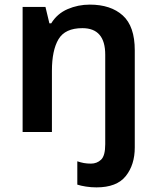

<svg xmlns="http://www.w3.org/2000/svg" viewBox="-20 -572 678 832"><path d="M398 240Q375 240 352.5 236.5Q330 233 315 228V127Q330 132 343.5 134.5Q357 137 374 137Q400 137 418 120Q436 103 436 53V-335Q436 -450 337 -450Q262 -450 233.5 -402Q205 -354 205 -265V0H78V-542H177L194 -471H202Q228 -513 273 -532.5Q318 -552 369 -552Q460 -552 512 -505Q564 -458 564 -354V67Q564 142 525 191Q486 240 398 240Z"/></svg>

Font: Noto Sans Thai Looped SemiBold
Style: Regular
Weight: 600
Designer: Sasikarn Vongin, Ben Mitchell
Foundry: The Fontpad Ltd
Version: Version 1.001; ttfautohint (v1.8.4.7-5d5b)